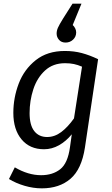

<svg xmlns="http://www.w3.org/2000/svg" viewBox="-20 -817 613 1051"><path d="M517 -493 445 -10Q427 109 366 161.5Q305 214 209 214Q162 214 114.5 200Q67 186 29 163L61 99Q134 142 205 142Q268 142 309.5 109.5Q351 77 363 -11L373 -82Q342 -44 303 -22Q264 0 221 0Q143 0 98 -54Q53 -108 53 -199Q53 -282 82.5 -359.5Q112 -437 175.5 -487.5Q239 -538 335 -538Q385 -538 428 -526.5Q471 -515 517 -493ZM142 -198Q142 -132 167.5 -99.5Q193 -67 238 -67Q279 -67 315 -94Q351 -121 385 -169L429 -452Q406 -462 384.5 -466.5Q363 -471 336 -471Q270 -471 226.5 -431Q183 -391 162.5 -328.5Q142 -266 142 -198ZM290 -633Q290 -649 297 -665Q304 -681 325 -715L377 -797H426L378 -680Q386 -673 391.5 -662Q397 -651 397 -640Q397 -616 380 -600Q363 -584 339 -584Q316 -584 303 -599Q290 -614 290 -633Z"/></svg>

Font: FiraGO Book
Style: Italic
Weight: 350
Italic angle: -8°
Designer: bBox Type GmbH
Foundry: bBox Type GmbH
Version: Version 1.001